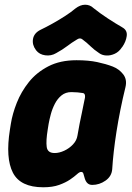

<svg xmlns="http://www.w3.org/2000/svg" viewBox="-20 -774 561 813"><path d="M163.2 19Q66.4 19 34.6 -42.8Q2.8 -104.6 22 -225L26 -250Q32.6 -292 51.1 -338.8Q69.6 -385.6 102.2 -426.5Q134.8 -467.4 184.8 -493.2Q234.8 -519 303.8 -519Q354.8 -519 391.8 -511.1Q428.8 -503.2 457.4 -492.2Q484.4 -481.6 501.6 -459.5Q518.8 -437.4 511.4 -405.6Q499.4 -356.6 489.8 -308.8Q480.2 -261 473.2 -216.3Q466.2 -171.6 461.7 -131.5Q457.2 -91.4 455.2 -58Q453 -27.6 427 -9.3Q401 9 370.8 9Q358.2 9 350.6 1.9Q343 -5.2 339.2 -17.6Q335 -30.4 333.2 -38.2Q331.4 -46 323.2 -46Q316.6 -46 305.7 -36Q294.8 -26 276.4 -13.5Q258 -1 230.4 9Q202.8 19 163.2 19ZM211.4 -126Q230.8 -126 252 -135.8Q273.2 -145.6 289 -162.4Q304.8 -179.2 308 -200Q312.8 -227.6 317.1 -250.1Q321.4 -272.6 326.4 -295.1Q331.4 -317.6 336.6 -345.2Q346.4 -379.4 329.2 -380.2Q321.4 -381.6 308.7 -382.8Q296 -384 282.2 -384Q257.8 -384 240.7 -370.2Q223.6 -356.4 212.5 -334.9Q201.4 -313.4 195.3 -290.7Q189.2 -268 186 -250L182 -225Q174.2 -177.2 177.8 -151.6Q181.4 -126 211.4 -126ZM499 -657.4Q519.8 -645.4 516.6 -621.5Q513.4 -597.6 497.8 -575.2L496.2 -573.6Q484 -554.6 465.8 -546.3Q447.6 -538 429.9 -539Q412.2 -540 400.2 -548.8Q377.6 -563.8 362.7 -578.6Q347.8 -593.4 329 -607.2Q319.4 -615.4 306.6 -607.2Q283.4 -593.4 264.2 -578.6Q245 -563.8 217.4 -548.8Q196.4 -536.4 171.6 -539.8Q146.8 -543.2 133.4 -560.4L132.2 -562Q115.6 -583.8 119.7 -608.7Q123.8 -633.6 150.8 -647.4Q173.8 -658.4 201.6 -673.8Q229.4 -689.2 255.4 -706Q281.4 -722.8 298.6 -737.6Q319.8 -754 340.4 -754Q361 -754 375.6 -740Q404 -717.2 436.8 -695.8Q469.6 -674.4 499 -657.4Z"/></svg>

Font: Winky Sans
Style: Italic
Weight: 400
Italic angle: -8.97852°
Designer: Simon Atzbach
Foundry: typofactur
Version: Version 1.205